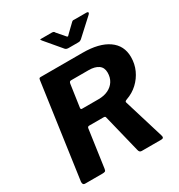

<svg xmlns="http://www.w3.org/2000/svg" viewBox="-218 -1099 1157 1243"><g transform="rotate(-30 361.0 -477.5)"><path d="M637.4 -23Q645 0 622.7 0H476.4Q467.8 0 462.5 -4.8Q457.1 -9.6 454.7 -21.4L385.8 -301.8Q384.8 -307.5 381.7 -309.9Q378.5 -312.2 369.9 -312.2H264.2Q251.8 -312.2 250.1 -300.2L210.2 -19.3Q208.5 -6.1 202 -3.1Q195.5 0 181.7 0H54.5Q42.1 0 38.5 -7.3Q35 -14.6 36 -25L135.1 -727.3Q136.8 -736.9 139.4 -739.4Q142 -742 149.8 -742H462Q585.6 -742 653 -694.9Q720.4 -647.9 720.4 -561.9Q720.4 -510.6 700.2 -466.2Q680 -421.8 644.2 -388.3Q608.5 -354.8 559.9 -337.9Q549.5 -334.1 547 -330.3Q544.5 -326.5 546.2 -321.7L637.4 -23ZM401.5 -429.9Q443.4 -429.9 474.1 -444.9Q504.8 -459.8 521.8 -486.7Q538.9 -513.6 538.9 -550.5Q538.9 -588.4 512.4 -606.7Q485.9 -625 440.6 -625H307.8Q296.1 -625 293.4 -608.2L269.5 -442.9Q268.5 -434.6 271.1 -432.3Q273.6 -429.9 279.1 -429.9H401.5ZM504.8 -949.7Q511.3 -955.6 515.8 -955.1Q520.4 -954.7 528 -954.7H614.6Q624.1 -954.7 626.1 -949.2Q628 -943.7 619.8 -935.9L495.9 -822.4Q490.7 -818.2 485.7 -816.1Q480.6 -814 471 -814H398.2Q386.2 -814 379.5 -819.1Q372.8 -824.2 368.8 -830.4L274.4 -942.1Q269.6 -949 267.9 -951.9Q266.1 -954.7 273.9 -954.7H355.1Q363.7 -954.7 368.3 -952.1Q373 -949.6 376.2 -942.7L421.3 -890.4Q430.7 -878 435.4 -882.2Q440.1 -886.4 450.5 -897.4Z"/></g></svg>

Font: Libre Franklin Thin
Style: Italic
Weight: 100
Italic angle: -8°
Designer: Pablo Impallari, Rodrigo Fuenzalida, Nhung Nguyen
Foundry: Impallari Type
Version: Version 3.000